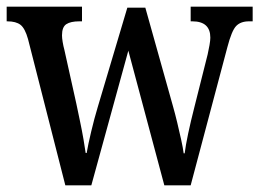

<svg xmlns="http://www.w3.org/2000/svg" viewBox="-20 -556 778 576"><path d="M64 -439Q55 -471 41.5 -481.5Q28 -492 2 -492H0V-536H226V-492H218Q192 -492 179 -483.5Q166 -475 166 -450Q166 -442 168 -430Q170 -418 173 -407L209 -245Q214 -221 220 -192.5Q226 -164 230.5 -138Q235 -112 237 -97H240Q244 -121 253.5 -161Q263 -201 273 -234L362 -533H416L499 -237Q505 -216 511.5 -189Q518 -162 523.5 -137Q529 -112 531 -96H534Q537 -120 544.5 -155.5Q552 -191 563 -234L603 -393Q606 -406 608.5 -420.5Q611 -435 611 -443Q611 -492 557 -492H552V-536H738V-492H727Q702 -492 688.5 -478Q675 -464 662 -414L552 0H473L365 -404L254 0H176Z"/></svg>

Font: Noto Serif Lao Condensed Medium
Style: Regular
Weight: 500
Width: 3
Designer: Monotype Design Team
Foundry: Monotype Imaging Inc.
Version: Version 2.003; ttfautohint (v1.8.4.7-5d5b)